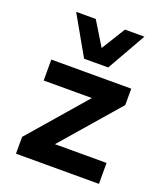

<svg xmlns="http://www.w3.org/2000/svg" viewBox="-140 -862 823 957"><g transform="rotate(20 271.0 -383.5)"><path d="M58 0V-89L354 -431L358 -390H63V-501H487V-414L187 -68L184 -111H498V0ZM215 -561 98 -767H202L279 -641L357 -767H460L343 -561Z"/></g></svg>

Font: Nunito Sans 7pt
Style: Bold
Weight: 700
Designer: Vernon Adams
Foundry: Vernon Adams
Version: Version 3.101;gftools[0.9.27]